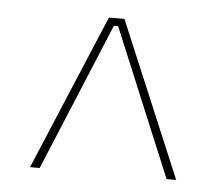

<svg xmlns="http://www.w3.org/2000/svg" viewBox="-35 -677 467 407"><g transform="rotate(5 198.0 -474.0)"><path d="M42.5 -308.5 181.5 -639H214.5L353.5 -308.5H333L202.5 -622.5H193.5L63 -308.5Z"/></g></svg>

Font: Anek Devanagari Medium Thin
Style: Regular
Weight: 250
Version: Version 1.003